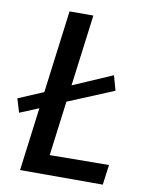

<svg xmlns="http://www.w3.org/2000/svg" viewBox="-102 -808 672 870"><g transform="rotate(10 234.0 -373.5)"><path d="M51 0 88.5 -291 1.5 -255 -17.5 -318 98 -367 147 -747H256.5L214 -418.5L395.5 -497L414.5 -429L204 -341.5L171.5 -90L444 -92.5L431.5 0Z"/></g></svg>

Font: Koeln Type Sans
Style: Italic
Weight: 400
Italic angle: -7.5°
Designer: Eben Sorkin
Foundry: Eben Sorkin
Version: Version 2.001